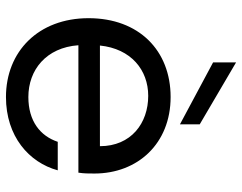

<svg xmlns="http://www.w3.org/2000/svg" viewBox="-106 -716 831 660"><g transform="rotate(90 310.0 -386.5)"><path d="M310 -480C404 -480 483 -421 483 -314H137C148 -421 221 -480 310 -480ZM468 -169C448 -109 397 -68 314 -68C221 -68 144 -129 136 -240H574C577 -259 577 -275 577 -295C577 -444 474 -557 314 -557C154 -557 43 -448 43 -275C43 -102 158 9 314 9C449 9 539 -70 566 -169ZM195 -703 408 -589V-657L195 -782Z"/></g></svg>

Font: Matrixport Regular
Style: Regular
Weight: 400
Designer: Ninad Kale (Devanagari), Jonny Pinhorn (Latin)
Foundry: Indian Type Foundry
Version: Version 3.200;PS 1.000;hotconv 16.6.54;makeotf.lib2.5.65590